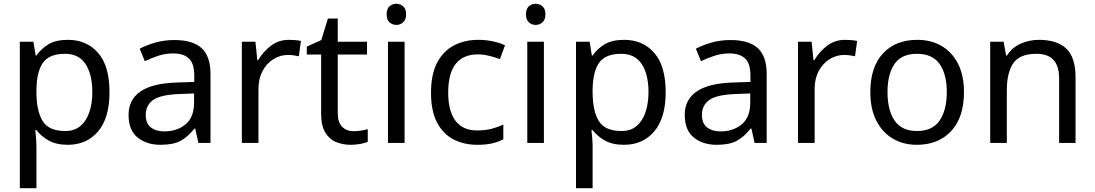

<svg xmlns="http://www.w3.org/2000/svg" viewBox="-20 -757 5798 1017"><path d="M340 -546Q439 -546 499.5 -477Q560 -408 560 -269Q560 -132 499.5 -61Q439 10 339 10Q277 10 236.5 -13.5Q196 -37 173 -68H167Q169 -51 171 -25Q173 1 173 20V240H85V-536H157L169 -463H173Q197 -498 236 -522Q275 -546 340 -546ZM324 -472Q242 -472 208.5 -426Q175 -380 173 -286V-269Q173 -170 205.5 -116.5Q238 -63 326 -63Q375 -63 406.5 -90Q438 -117 453.5 -163.5Q469 -210 469 -270Q469 -362 433.5 -417Q398 -472 324 -472Z M903 -545Q1001 -545 1048 -502Q1095 -459 1095 -365V0H1031L1014 -76H1010Q975 -32 936.5 -11Q898 10 830 10Q757 10 709 -28.5Q661 -67 661 -149Q661 -229 724 -272.5Q787 -316 918 -320L1009 -323V-355Q1009 -422 980 -448Q951 -474 898 -474Q856 -474 818 -461.5Q780 -449 747 -433L720 -499Q755 -518 803 -531.5Q851 -545 903 -545ZM929 -259Q829 -255 790.5 -227Q752 -199 752 -148Q752 -103 779.5 -82Q807 -61 850 -61Q918 -61 963 -98.5Q1008 -136 1008 -214V-262Z M1511 -546Q1526 -546 1543.5 -544.5Q1561 -543 1574 -540L1563 -459Q1550 -462 1534.5 -464Q1519 -466 1505 -466Q1464 -466 1428 -443.5Q1392 -421 1370.5 -380.5Q1349 -340 1349 -286V0H1261V-536H1333L1343 -438H1347Q1373 -482 1414 -514Q1455 -546 1511 -546Z M1853 -62Q1873 -62 1894 -65.5Q1915 -69 1928 -73V-6Q1914 1 1888 5.5Q1862 10 1838 10Q1796 10 1760.5 -4.5Q1725 -19 1703 -55Q1681 -91 1681 -156V-468H1605V-510L1682 -545L1717 -659H1769V-536H1924V-468H1769V-158Q1769 -109 1792.5 -85.5Q1816 -62 1853 -62Z M2080 -737Q2100 -737 2115.5 -723.5Q2131 -710 2131 -681Q2131 -653 2115.5 -639Q2100 -625 2080 -625Q2058 -625 2043 -639Q2028 -653 2028 -681Q2028 -710 2043 -723.5Q2058 -737 2080 -737ZM2123 -536V0H2035V-536Z M2508 10Q2437 10 2381.5 -19Q2326 -48 2294.5 -109Q2263 -170 2263 -265Q2263 -364 2296 -426Q2329 -488 2385.5 -517Q2442 -546 2514 -546Q2555 -546 2593 -537.5Q2631 -529 2655 -517L2628 -444Q2604 -453 2572 -461Q2540 -469 2512 -469Q2354 -469 2354 -266Q2354 -169 2392.5 -117.5Q2431 -66 2507 -66Q2551 -66 2584.5 -75Q2618 -84 2646 -97V-19Q2619 -5 2586.5 2.5Q2554 10 2508 10Z M2818 -737Q2838 -737 2853.5 -723.5Q2869 -710 2869 -681Q2869 -653 2853.5 -639Q2838 -625 2818 -625Q2796 -625 2781 -639Q2766 -653 2766 -681Q2766 -710 2781 -723.5Q2796 -737 2818 -737ZM2861 -536V0H2773V-536Z M3286 -546Q3385 -546 3445.5 -477Q3506 -408 3506 -269Q3506 -132 3445.5 -61Q3385 10 3285 10Q3223 10 3182.5 -13.5Q3142 -37 3119 -68H3113Q3115 -51 3117 -25Q3119 1 3119 20V240H3031V-536H3103L3115 -463H3119Q3143 -498 3182 -522Q3221 -546 3286 -546ZM3270 -472Q3188 -472 3154.5 -426Q3121 -380 3119 -286V-269Q3119 -170 3151.5 -116.5Q3184 -63 3272 -63Q3321 -63 3352.5 -90Q3384 -117 3399.5 -163.5Q3415 -210 3415 -270Q3415 -362 3379.5 -417Q3344 -472 3270 -472Z M3849 -545Q3947 -545 3994 -502Q4041 -459 4041 -365V0H3977L3960 -76H3956Q3921 -32 3882.5 -11Q3844 10 3776 10Q3703 10 3655 -28.5Q3607 -67 3607 -149Q3607 -229 3670 -272.5Q3733 -316 3864 -320L3955 -323V-355Q3955 -422 3926 -448Q3897 -474 3844 -474Q3802 -474 3764 -461.5Q3726 -449 3693 -433L3666 -499Q3701 -518 3749 -531.5Q3797 -545 3849 -545ZM3875 -259Q3775 -255 3736.5 -227Q3698 -199 3698 -148Q3698 -103 3725.5 -82Q3753 -61 3796 -61Q3864 -61 3909 -98.5Q3954 -136 3954 -214V-262Z M4457 -546Q4472 -546 4489.5 -544.5Q4507 -543 4520 -540L4509 -459Q4496 -462 4480.5 -464Q4465 -466 4451 -466Q4410 -466 4374 -443.5Q4338 -421 4316.5 -380.5Q4295 -340 4295 -286V0H4207V-536H4279L4289 -438H4293Q4319 -482 4360 -514Q4401 -546 4457 -546Z M5086 -269Q5086 -136 5018.5 -63Q4951 10 4836 10Q4765 10 4709.5 -22.5Q4654 -55 4622 -117.5Q4590 -180 4590 -269Q4590 -402 4657 -474Q4724 -546 4839 -546Q4912 -546 4967.5 -513.5Q5023 -481 5054.5 -419.5Q5086 -358 5086 -269ZM4681 -269Q4681 -174 4718.5 -118.5Q4756 -63 4838 -63Q4919 -63 4957 -118.5Q4995 -174 4995 -269Q4995 -364 4957 -418Q4919 -472 4837 -472Q4755 -472 4718 -418Q4681 -364 4681 -269Z M5483 -546Q5579 -546 5628 -499.5Q5677 -453 5677 -349V0H5590V-343Q5590 -472 5470 -472Q5381 -472 5347 -422Q5313 -372 5313 -278V0H5225V-536H5296L5309 -463H5314Q5340 -505 5386 -525.5Q5432 -546 5483 -546Z"/></svg>

Font: Noto Sans Shavian
Style: Regular
Weight: 400
Designer: Monotype Design Team
Foundry: Monotype Imaging Inc.
Version: Version 2.001; ttfautohint (v1.8.4.7-5d5b)